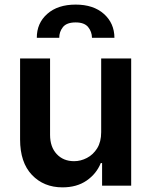

<svg xmlns="http://www.w3.org/2000/svg" viewBox="-20 -796 648 823"><path d="M413.7 -229.4V-545.5H542.3V0H417.6V-96.9H411.9Q393.5 -51.1 351.4 -22Q309.3 7.1 247.9 7.1Q167.6 7.1 116.8 -46.3Q66.1 -99.8 66.1 -198.2V-545.5H194.6V-218Q194.6 -166.2 223 -135.7Q251.4 -105.1 297.6 -105.1Q326 -105.1 352.6 -119Q379.3 -132.8 396.5 -160.3Q413.7 -187.9 413.7 -229.4ZM137.8 -633.9Q137.4 -696.4 182.4 -736.3Q227.3 -776.3 304.3 -776.3Q380.7 -776.3 425.4 -736.3Q470.2 -696.4 470.5 -633.9H374.3Q373.9 -660.2 357.8 -680Q341.6 -699.9 304.3 -699.9Q265.6 -699.9 249.6 -679.7Q233.7 -659.4 234 -633.9Z"/></svg>

Font: Inter Zeller Semi Bold
Style: Regular
Weight: 600
Designer: Rasmus Andersson; Joe Bland
Foundry: zeller
Version: Version 3.015;git-dec3a8cb1